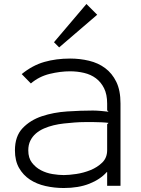

<svg xmlns="http://www.w3.org/2000/svg" viewBox="-20 -933 710 964"><path d="M468 -859 277 -695 251 -721 414 -913ZM585 -414V0H518V-69H516Q483 -32 428.5 -10.5Q374 11 300 11Q253 11 208.5 1Q164 -9 130 -31.5Q96 -54 75.5 -90Q55 -126 55 -178Q55 -249 93.5 -289.5Q132 -330 190.5 -349.5Q249 -369 317.5 -373.5Q386 -378 446 -378Q463 -378 487 -376Q511 -374 525 -372L518 -379V-413Q518 -459 502.5 -490Q487 -521 461.5 -540Q436 -559 402 -567Q368 -575 332 -575Q283 -575 229.5 -562Q176 -549 135 -514L89 -561Q143 -605 202.5 -622Q262 -639 332 -639Q381 -639 427 -628Q473 -617 508 -591Q543 -565 564 -522Q585 -479 585 -414ZM525 -316Q511 -318 489 -319Q467 -320 451 -320Q430 -320 405.5 -320Q381 -320 355 -318Q328 -316 301 -313Q274 -310 249 -304Q224 -298 201 -288Q178 -278 160.5 -263Q143 -248 132.5 -227Q122 -206 122 -178Q122 -140 140.5 -116Q159 -92 186 -78Q213 -64 244 -59Q275 -54 300 -54Q326 -54 363 -59.5Q400 -65 434.5 -79Q469 -93 493.5 -117Q518 -141 518 -179V-309Z"/></svg>

Font: TypoPRO Sinkin Sans
Style: 300 Light
Weight: 300
Designer: Keith Bates
Foundry: K-Type
Version: Sinkin Sans (version 1.0)  by Keith Bates   •   © 2014   www